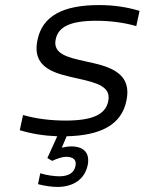

<svg xmlns="http://www.w3.org/2000/svg" viewBox="-20 -529 571 758"><path d="M287 -219C364 -202 420 -187 407 -128C396 -77 345 -53 239 -53C181 -53 122 -60 71 -75L58 -15C104 -1 153 7 206 9L167 95L186 106C208 96 227 90 241 90C270 90 283 103 278 126C273 153 251 167 214 167C195 167 164 163 139 155L130 198C156 205 186 209 206 209C271 209 314 178 326 124C336 76 312 49 261 49C250 49 236 51 224 54L243 9C380 6 460 -38 479 -131C504 -249 400 -269 312 -288C251 -302 187 -315 200 -374C210 -423 257 -447 360 -447C415 -447 469 -440 518 -426L531 -486C482 -501 429 -509 371 -509C227 -509 147 -465 128 -371C103 -254 209 -237 287 -219Z"/></svg>

Font: LT Wave Text Light Italic
Style: Regular
Weight: 300
Designer: Daniel Lyons
Version: Version 2.5 (Glyphs App)